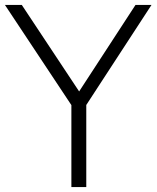

<svg xmlns="http://www.w3.org/2000/svg" viewBox="-33 -760 636 780"><path d="M582.5 -740 317.5 -333.5V0H257V-333L-13 -740H55.5L288.5 -388.5L517.5 -740Z"/></svg>

Font: Encode Sans Light
Style: Regular
Weight: 300
Designer: Multiple Designers
Foundry: Impallari Type
Version: Version 2.000